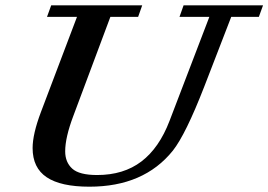

<svg xmlns="http://www.w3.org/2000/svg" viewBox="-20 -683 1001 716"><path d="M313.5 13.2Q206.5 13.2 154.1 -22Q101.6 -57.1 101.6 -130.9Q101.6 -183.1 132.8 -265.6L267.1 -620.1H155.3L170.9 -663.1H510.3L495.1 -620.1H391.6L253.4 -250.5Q223.1 -170.4 223.1 -118.7Q223.1 -78.1 249.3 -54.2Q275.4 -30.3 342.3 -30.3Q440.9 -30.3 507.3 -80.8Q573.7 -131.3 612.3 -232.4L760.7 -620.1H649.4L664.6 -663.1H960.9L945.3 -620.1H842.3L741.7 -359.9Q672.4 -181.6 624.5 -121.1Q516.6 13.2 313.5 13.2Z"/></svg>

Font: Elstob 6pt SemiBold
Style: Italic
Weight: 600
Italic angle: -20°
Designer: Peter S. Baker
Version: Version 1.015